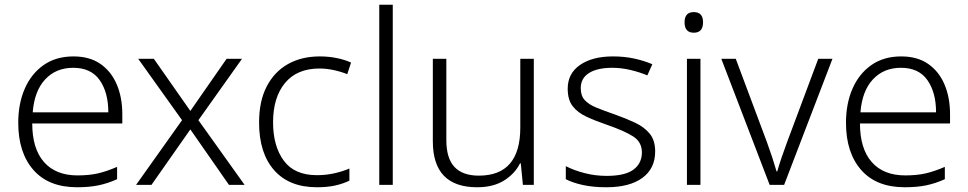

<svg xmlns="http://www.w3.org/2000/svg" viewBox="-20 -780 4084 810"><path d="M290 -542Q358 -542 403.5 -510.5Q449 -479 472.5 -424Q496 -369 496 -298V-259H116Q116 -153 165.5 -96.5Q215 -40 307 -40Q356 -40 393 -48.5Q430 -57 474 -76V-24Q434 -6 395 2Q356 10 305 10Q185 10 121 -63Q57 -136 57 -262Q57 -343 84.5 -406Q112 -469 164 -505.5Q216 -542 290 -542ZM289 -494Q216 -494 170.5 -445Q125 -396 118 -306H437Q437 -390 400.5 -442Q364 -494 289 -494Z M748 -273 563 -532H629L783 -312L936 -532H1001L817 -273L1012 0H946L783 -234L619 0H554Z M1317 10Q1200 10 1136.5 -62Q1073 -134 1073 -263Q1073 -353 1105 -415Q1137 -477 1194.5 -509.5Q1252 -542 1329 -542Q1367 -542 1401 -535Q1435 -528 1461 -516L1445 -467Q1418 -478 1387 -484.5Q1356 -491 1328 -491Q1233 -491 1182.5 -430Q1132 -369 1132 -264Q1132 -164 1177 -102.5Q1222 -41 1317 -41Q1356 -41 1391 -49Q1426 -57 1454 -69V-18Q1428 -5 1394.5 2.5Q1361 10 1317 10Z M1637 0H1580V-760H1637Z M2232 -532V0H2186L2177 -91H2174Q2152 -47 2106.5 -18.5Q2061 10 1993 10Q1806 10 1806 -184V-532H1863V-189Q1863 -112 1897.5 -75.5Q1932 -39 2000 -39Q2175 -39 2175 -242V-532Z M2744 -141Q2744 -69 2690 -29.5Q2636 10 2538 10Q2482 10 2439 0.5Q2396 -9 2367 -24V-79Q2402 -61 2447 -49.5Q2492 -38 2539 -38Q2617 -38 2652.5 -64.5Q2688 -91 2688 -137Q2688 -181 2651 -204.5Q2614 -228 2542 -253Q2492 -270 2454.5 -287.5Q2417 -305 2396 -332Q2375 -359 2375 -406Q2375 -470 2427 -506Q2479 -542 2566 -542Q2614 -542 2655.5 -533Q2697 -524 2732 -509L2711 -462Q2680 -475 2641 -484.5Q2602 -494 2563 -494Q2500 -494 2465 -472Q2430 -450 2430 -408Q2430 -376 2447 -357.5Q2464 -339 2496 -326Q2528 -313 2574 -297Q2622 -280 2660 -262Q2698 -244 2721 -216Q2744 -188 2744 -141Z M2907 -729Q2946 -729 2946 -686Q2946 -642 2907 -642Q2868 -642 2868 -686Q2868 -729 2907 -729ZM2935 -532V0H2878V-532Z M3227 0 3023 -532H3084L3216 -179Q3228 -146 3238.5 -114Q3249 -82 3256 -57H3259Q3266 -82 3277 -114.5Q3288 -147 3300 -179L3432 -532H3492L3288 0Z M3782 -542Q3850 -542 3895.5 -510.5Q3941 -479 3964.5 -424Q3988 -369 3988 -298V-259H3608Q3608 -153 3657.5 -96.5Q3707 -40 3799 -40Q3848 -40 3885 -48.5Q3922 -57 3966 -76V-24Q3926 -6 3887 2Q3848 10 3797 10Q3677 10 3613 -63Q3549 -136 3549 -262Q3549 -343 3576.5 -406Q3604 -469 3656 -505.5Q3708 -542 3782 -542ZM3781 -494Q3708 -494 3662.5 -445Q3617 -396 3610 -306H3929Q3929 -390 3892.5 -442Q3856 -494 3781 -494Z"/></svg>

Font: Noto Sans Tamil Light
Style: Regular
Weight: 300
Designer: Jelle Bosma - Monotype Design Team
Foundry: Monotype Imaging Inc.
Version: Version 2.004; ttfautohint (v1.8.4.7-5d5b)